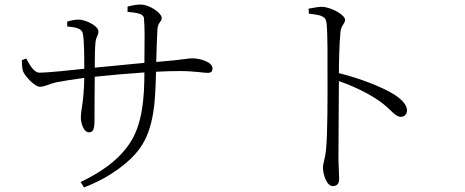

<svg xmlns="http://www.w3.org/2000/svg" viewBox="-20 -781 2040 843"><path d="M540 -729C582 -725 610 -721 612 -701C616 -663 615 -600 614 -505C545 -498 462 -490 396 -484C396 -532 397 -574 399 -591C401 -622 412 -623 412 -643C412 -668 355 -695 325 -695C310 -695 290 -691 275 -686V-665C316 -661 338 -655 343 -636C350 -612 350 -527 350 -479C292 -473 193 -462 153 -462C129 -462 111 -495 95 -524L76 -517C76 -503 77 -478 82 -466C92 -444 133 -400 155 -400C176 -400 198 -413 224 -419C255 -425 296 -432 350 -439C348 -329 335 -301 335 -265C335 -240 347 -200 371 -200C389 -200 395 -215 395 -255C395 -280 395 -363 396 -444C462 -451 540 -458 614 -463C614 -347 604 -234 551 -154C497 -71 410 -18 334 18L349 42C468 -4 552 -72 592 -127C659 -218 662 -345 665 -466C703 -468 738 -469 767 -469C837 -469 871 -461 891 -461C908 -461 913 -468 913 -481C913 -508 860 -525 824 -525C802 -525 792 -519 666 -509C667 -554 669 -613 671 -649C673 -687 690 -682 690 -703C690 -722 640 -761 595 -761C578 -761 559 -757 540 -752Z M1336 -721C1391 -715 1411 -710 1414 -678C1419 -627 1418 -522 1418 -443C1418 -363 1419 -193 1411 -119C1407 -82 1398 -65 1398 -44C1398 -19 1413 36 1441 36C1459 36 1469 26 1469 6C1469 -12 1467 -40 1466 -84C1466 -192 1468 -360 1468 -425C1539 -400 1597 -371 1645 -338C1701 -298 1714 -268 1740 -268C1758 -268 1767 -282 1767 -297C1767 -322 1741 -346 1714 -364C1659 -399 1563 -436 1468 -460C1468 -514 1470 -591 1475 -642C1479 -673 1495 -676 1495 -694C1495 -716 1432 -751 1392 -751C1376 -751 1360 -747 1335 -743Z"/></svg>

Font: Noto Serif CJK JP Light
Style: Regular
Weight: 300
Designer: Ryoko NISHIZUKA 西塚涼子 (kana & ideographs); Frank Grießhammer (Latin, Greek & Cyrillic); Wenlong ZHANG 张文龙 (bopomofo); San
Foundry: Adobe Systems Incorporated
Version: Version 1.001;PS 1.001;hotconv 16.6.54;makeotf.lib2.5.65590